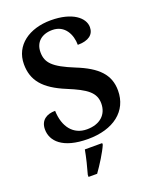

<svg xmlns="http://www.w3.org/2000/svg" viewBox="-170 -818 906 1133"><g transform="rotate(-20 283.0 -251.5)"><path d="M260 10C420 10 523 -70 523 -199C523 -299 463 -360 333 -412C205 -464 170 -501 170 -567C170 -630 213 -667 280 -667C359 -667 392 -597 392 -533C461 -533 495 -561 495 -607C495 -666 426 -724 291 -724C156 -724 54 -653 54 -534C54 -432 108 -366 242 -311C356 -264 404 -230 404 -161C404 -92 356 -46 273 -46C188 -46 136 -111 133 -213C80 -213 39 -188 39 -130C39 -58 99 10 260 10ZM185 208V221H239C270 178 311 113 329 71V61H220C212 106 197 167 185 208Z"/></g></svg>

Font: Noto Serif Gurmukhi SemiBold
Style: Regular
Weight: 600
Designer: Vaibhav Singh and the Monotype Design Team
Foundry: Monotype Imaging Inc.
Version: Version 2.004